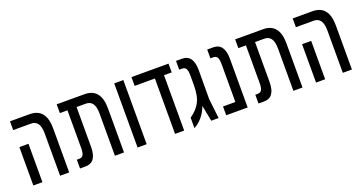

<svg xmlns="http://www.w3.org/2000/svg" viewBox="-36 -1124 3137 1665"><g transform="rotate(-20 1532.5 -291.0)"><path d="M396 0V-407Q396 -592 246 -592H65V-511H230Q312 -511 312 -391V0ZM149 0V-354H65V0Z M650 -143V-511H736Q818 -511 818 -391V0H902V-407Q902 -592 752 -592H496V-511H566V-162Q566 -122 556 -101.5Q546 -81 517 -81H496V0H547Q650 0 650 -143Z M1111 0V-592H1027V0Z M1528 -511V-592H1186V-511H1373V0H1457V-511Z M1677 -144H1679L1707 0H1775L1754 -183L1755 -449Q1755 -592 1652 -592H1597V-511H1622Q1651 -511 1661 -491Q1671 -471 1671 -430V-342Q1671 -292 1663 -249.5Q1655 -207 1632 -170Q1602 -123 1548 -86V10Q1585 -7 1621.5 -48.5Q1658 -90 1677 -144Z M2043 0V-449Q2043 -592 1940 -592H1885V-511H1910Q1939 -511 1949 -491Q1959 -471 1959 -430V-81H1845V0Z M2297 -143V-511H2383Q2465 -511 2465 -391V0H2549V-407Q2549 -592 2399 -592H2143V-511H2213V-162Q2213 -122 2203 -101.5Q2193 -81 2164 -81H2143V0H2194Q2297 0 2297 -143Z M3005 0V-407Q3005 -592 2855 -592H2674V-511H2839Q2921 -511 2921 -391V0ZM2758 0V-354H2674V0Z"/></g></svg>

Font: Noto Sans Hebrew Extra Condensed
Style: Regular
Weight: 400
Width: 2
Designer: Monotype Design Team
Foundry: Monotype Imaging Inc.
Version: 1.000